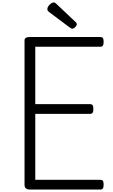

<svg xmlns="http://www.w3.org/2000/svg" viewBox="-20 -1553 925 1573"><path d="M225 0Q203 0 192 -10Q181 -20 181 -40V-1222Q181 -1236 192 -1243Q203 -1250 225 -1250H801Q816 -1250 822.5 -1241.5Q829 -1233 829 -1210Q829 -1188 822.5 -1179Q816 -1170 801 -1170H269V-700H717Q732 -700 738.5 -691.5Q745 -683 745 -660Q745 -638 738.5 -629Q732 -620 717 -620H269V-80H801Q816 -80 822.5 -71.5Q829 -63 829 -40Q829 -18 822.5 -9Q816 0 801 0ZM571 -1318Q567 -1318 562.5 -1321Q558 -1324 551 -1328L383 -1454Q373 -1462 370.5 -1467Q368 -1472 368 -1479Q368 -1491 376.5 -1503Q385 -1515 397.5 -1524Q410 -1533 419 -1533Q427 -1533 431.5 -1530Q436 -1527 441 -1522L599 -1373Q606 -1367 607.5 -1362.5Q609 -1358 609 -1354Q609 -1344 596.5 -1331Q584 -1318 571 -1318Z"/></svg>

Font: Playwrite VN
Style: Regular
Weight: 400
Designer: Veronika Burian, José Scaglione
Foundry: TypeTogether
Version: Version 1.002